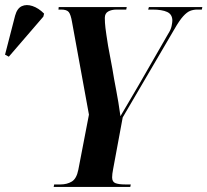

<svg xmlns="http://www.w3.org/2000/svg" viewBox="-139 -742 823 762"><path d="M74 0 76 -10H101Q127 -10 146 -21.5Q165 -33 172 -69L214 -287L147 -654Q142 -684 134 -694Q126 -704 104 -704H93L94 -714H364L362 -704H324Q304 -704 290.5 -696.5Q277 -689 277 -671Q277 -652 279.5 -631Q282 -610 290 -560L307 -469Q313 -431 322 -385Q331 -339 339 -281Q356 -310 374 -340.5Q392 -371 413 -407L528 -607Q539 -624 542 -638.5Q545 -653 545 -660Q545 -685 524.5 -694.5Q504 -704 466 -704H449L452 -714H664L662 -704H644Q629 -704 616 -699Q603 -694 588 -677.5Q573 -661 553 -626L348 -276L310 -71Q306 -51 306 -38Q306 -20 319.5 -15Q333 -10 358 -10H380L378 0ZM-104 -517 -119 -525 -79 -680Q-71 -709 -52.5 -717.5Q-34 -726 -10 -718Q14 -710 36 -688L33 -676Z"/></svg>

Font: Noto Serif Display ExtraCondensed
Style: Bold Italic
Weight: 700
Width: 2
Italic angle: -12°
Designer: Monotype Design Team
Foundry: Monotype Imaging Inc.
Version: Version 2.009